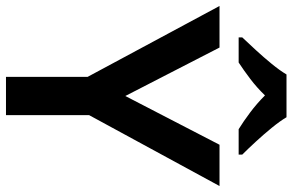

<svg xmlns="http://www.w3.org/2000/svg" viewBox="-188 -790 978 642"><g transform="rotate(90 301.0 -469.0)"><path d="M301 -399 464 -714H602L365 -278V0H237V-273L0 -714H139ZM372 -938Q385 -916 407.5 -888.5Q430 -861 454 -835Q478 -809 497 -790V-778H412Q386 -794 356 -816.5Q326 -839 299 -866Q273 -839 244 -817Q215 -795 189 -778H105V-790Q124 -810 147.5 -835.5Q171 -861 193.5 -888.5Q216 -916 229 -938Z"/></g></svg>

Font: Noto Sans Hebrew SemiBold
Style: Regular
Weight: 600
Designer: Monotype Design Team
Foundry: Monotype Imaging Inc.
Version: Version 2.003